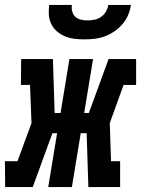

<svg xmlns="http://www.w3.org/2000/svg" viewBox="-50 -760 573 780"><path d="M83 0H-29L-30 -105H21L78 -260L72 -415H35L36 -520H165L172 -301H196L232 -520H328L292 -301H311L391 -520H503V-415H452L396 -260L401 -105H438V0H309L302 -219H278L242 0H146L182 -219H163ZM293 -600Q272 -600 252 -602.5Q232 -605 214 -612.5Q196 -620 181.5 -632.5Q167 -645 158.5 -662Q150 -679 148.5 -699Q147 -719 150 -740H242Q240 -726 243.5 -713Q247 -700 256.5 -691.5Q266 -683 279 -680Q292 -677 306 -677Q320 -677 334 -680Q348 -683 360.5 -691.5Q373 -700 380.5 -713Q388 -726 390 -740H482Q479 -719 470.5 -699Q462 -679 447.5 -662Q433 -645 414.5 -632.5Q396 -620 376 -612.5Q356 -605 335 -602.5Q314 -600 293 -600Z"/></svg>

Font: Iosevka Curly Slab Extrabold
Style: Italic
Weight: 800
Italic angle: -9°
Monospace: yes
Designer: Belleve Invis
Foundry: Belleve Invis
Version: Version 22.1.2; ttfautohint (v1.8.4)